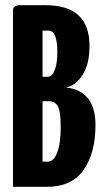

<svg xmlns="http://www.w3.org/2000/svg" viewBox="-20 -720 398 740"><path d="M30 -680Q30 -700 58 -700H156Q325 -700 325 -543Q325 -472 297.5 -430Q270 -388 233 -383Q348 -371 348 -238Q348 -131 302.5 -65.5Q257 0 161 0H30ZM144 -424H163Q181 -424 191 -450Q201 -476 201 -519Q201 -602 167 -602H144ZM144 -97H164Q187 -97 200.5 -132Q214 -167 214 -228Q214 -291 203 -310.5Q192 -330 166 -330H144Z"/></svg>

Font: Yanone Kaffeesatz Bold
Style: Regular
Weight: 700
Designer: Yanone (Cyrillic: Daniel Pouzeot)
Foundry: Yanone
Version: Version 1.003;PS 001.003;hotconv 1.0.88;makeotf.lib2.5.64775